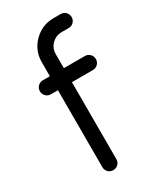

<svg xmlns="http://www.w3.org/2000/svg" viewBox="-156 -644 583 699"><g transform="rotate(-30 135.5 -294.0)"><path d="M47.1 -411.8H76.5V-470.6Q76.5 -519.4 110.9 -553.8Q145.3 -588.2 194.1 -588.2H223.5Q235.9 -588.2 244.4 -579.7Q252.9 -571.2 252.9 -558.8Q252.9 -546.5 244.4 -537.9Q235.9 -529.4 223.5 -529.4H194.7Q170 -529.4 152.6 -512.4Q135.3 -495.3 135.3 -470.6V-411.8H223.5Q235.9 -411.8 244.4 -403.2Q252.9 -394.7 252.9 -382.4Q252.9 -370 244.4 -361.5Q235.9 -352.9 223.5 -352.9H135.3V-29.4Q135.3 -17.1 126.8 -8.5Q118.2 0 105.9 0Q93.5 0 85 -8.5Q76.5 -17.1 76.5 -29.4V-352.9H47.1Q34.7 -352.9 26.2 -361.5Q17.6 -370 17.6 -382.4Q17.6 -394.7 26.2 -403.2Q34.7 -411.8 47.1 -411.8Z"/></g></svg>

Font: OpenGost Type B TT
Style: Regular
Weight: 400
Version: Version 0.3